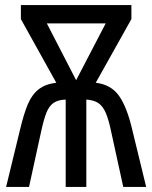

<svg xmlns="http://www.w3.org/2000/svg" viewBox="-20 -734 598 754"><path d="M496 -659 356 -409Q416 -402 447.5 -357.5Q479 -313 500 -222L554 0H464L417 -215Q407 -264 395.5 -290.5Q384 -317 366.5 -329Q349 -341 319 -343V0H238V-343Q208 -342 190.5 -330Q173 -318 162.5 -292Q152 -266 141 -215L94 0H4L58 -222Q73 -286 89 -324Q105 -362 131.5 -383Q158 -404 201 -409L62 -659V-714H496ZM164 -642 279 -419 395 -642Z"/></svg>

Font: Noto Sans UI Cond
Style: Regular
Weight: 400
Width: 3
Designer: Monotype Design Team
Foundry: Monotype Imaging Inc.
Version: Version 1.001